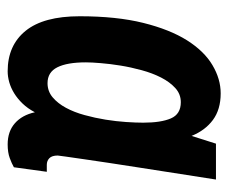

<svg xmlns="http://www.w3.org/2000/svg" viewBox="-67 -511 590 496"><g transform="rotate(90 228.0 -263.0)"><path d="M221.2 -538.1Q262.7 -538.1 289.8 -518.1Q316.9 -498 331.1 -462.9L351.1 -525.9H443.8Q426.3 -414.1 412.6 -325.7Q406.7 -287.6 401.1 -251.2Q395.5 -214.8 391.4 -185.5Q387.2 -156.2 384.5 -137.7Q381.8 -119.1 381.8 -117.2Q381.8 -102.1 388.7 -95.5Q395.5 -88.9 405.8 -88.9H423.8L412.1 -3.9Q402.8 1.5 388.4 6.8Q374 12.2 353 12.2Q319.8 12.2 298.6 -6.3Q277.3 -24.9 270 -58.1Q260.3 -39.6 247.6 -26.4Q234.9 -13.2 220.9 -4.6Q207 3.9 192.4 8.1Q177.7 12.2 164.1 12.2Q97.2 12.2 59.6 -34.2Q22 -80.6 22 -173.8Q22 -269 39.1 -337.9Q56.2 -406.7 84.2 -451.2Q112.3 -495.6 148.2 -516.8Q184.1 -538.1 221.2 -538.1ZM194.8 -90.8Q215.8 -90.8 231.4 -104Q247.1 -117.2 258.5 -138.4Q270 -159.7 277.3 -186.5Q284.7 -213.4 289.1 -240.7Q293.5 -268.1 295.2 -293.7Q296.9 -319.3 296.9 -337.9Q296.9 -383.8 285.9 -409.4Q274.9 -435.1 244.1 -435.1Q223.1 -435.1 207.5 -420.9Q191.9 -406.7 180.4 -384.3Q168.9 -361.8 161.4 -334.2Q153.8 -306.6 149.4 -279.3Q145 -252 143.1 -228.3Q141.1 -204.6 141.1 -189.9Q141.1 -141.6 153.8 -116.2Q166.5 -90.8 194.8 -90.8Z"/></g></svg>

Font: Archivo Narrow
Style: Bold Italic
Weight: 700
Italic angle: -8°
Designer: Hector Gatti
Foundry: Hector Gatti
Version: 1.002; ttfautohint (v0.8)